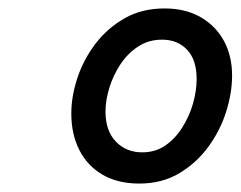

<svg xmlns="http://www.w3.org/2000/svg" viewBox="-20 -920 570 455"><path d="M310 -485Q259 -485 223 -506Q187 -527 168 -564.5Q149 -602 149 -651Q149 -692 163.5 -735.5Q178 -779 206 -816Q234 -853 275 -876.5Q316 -900 370 -900Q420 -900 456 -879Q492 -858 511 -822.5Q530 -787 530 -741Q530 -700 516 -655.5Q502 -611 474 -572.5Q446 -534 405 -509.5Q364 -485 310 -485ZM317 -559Q348 -559 371.5 -575Q395 -591 412 -618Q429 -645 437.5 -675Q446 -705 446 -733Q446 -778 423.5 -802Q401 -826 364 -826Q332 -826 307 -809.5Q282 -793 265 -767Q248 -741 239 -711.5Q230 -682 230 -656Q230 -610 254.5 -584.5Q279 -559 317 -559Z"/></svg>

Font: Playwrite IS
Style: Regular
Weight: 400
Designer: Veronika Burian, José Scaglione
Foundry: TypeTogether
Version: Version 1.002